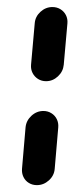

<svg xmlns="http://www.w3.org/2000/svg" viewBox="-20 -539 216 559"><path d="M87.4 0Q74.4 0 64.1 -6.3Q53.7 -12.6 48.3 -23.7Q43 -34.8 44.1 -47.8L54.4 -168.1Q56.3 -187.8 71.5 -201.9Q86.7 -215.9 106.3 -215.9Q119.3 -215.9 129.6 -209.4Q140 -203 145.4 -192Q150.7 -181.1 149.6 -168.1L139.3 -47.8Q137.8 -27.8 122.4 -13.9Q107 0 87.4 0ZM114.1 -302.6Q101.1 -302.6 90.7 -309.1Q80.4 -315.6 74.8 -326.5Q69.3 -337.4 70.4 -350.4L81.1 -471.1Q82.6 -490.7 97.8 -504.6Q113 -518.5 132.6 -518.5Q145.6 -518.5 155.9 -512.2Q166.3 -505.9 171.9 -495Q177.4 -484.1 176.3 -471.1L165.6 -350.4Q163.7 -330.7 148.7 -316.7Q133.7 -302.6 114.1 -302.6Z"/></svg>

Font: 26F Galaxy Sans Extra Bold
Style: Italic
Weight: 800
Italic angle: -5°
Designer: C₂₉H₂₅N₃O₅
Version: Version 1.200